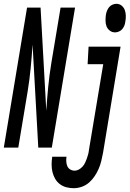

<svg xmlns="http://www.w3.org/2000/svg" viewBox="-61 -775 681 1008"><path d="M-41 0 81 -735H152L182 -194Q186 -256 192 -318Q198 -380 208 -441L257 -735H333L211 0H140L110 -541Q106 -479 100 -417Q94 -355 84 -294L35 0ZM543 -605Q527 -605 515 -614.5Q503 -624 498 -637.5Q493 -651 493 -667Q493 -683 495 -698Q497 -709 501 -719Q505 -729 512 -737.5Q519 -746 529.5 -750.5Q540 -755 550 -755Q566 -755 577.5 -745.5Q589 -736 594 -722.5Q599 -709 599.5 -693Q600 -677 597 -662Q596 -651 592 -641Q588 -631 581 -622.5Q574 -614 563.5 -609.5Q553 -605 543 -605ZM326 213Q306 213 287 208Q268 203 253 191.5Q238 180 228.5 163.5Q219 147 214.5 128.5Q210 110 210 89.5Q210 69 213 49Q213 49 213 48.5Q213 48 213 48H288Q288 48 288 48Q288 48 288 49Q286 61 287 74Q288 87 292.5 97.5Q297 108 307.5 114.5Q318 121 331 121Q342 121 353 115Q364 109 372.5 99.5Q381 90 386 79Q391 68 395 57Q399 46 402 34.5Q405 23 406 12L481 -438H399L404 -530H572L480 27Q476 48 471 69Q466 90 457.5 110Q449 130 436.5 149Q424 168 407 183Q390 198 368.5 205.5Q347 213 326 213Z"/></svg>

Font: Iosevka Curly SmBdEx
Style: Italic
Weight: 600
Width: 7
Italic angle: -9°
Monospace: yes
Designer: Belleve Invis
Foundry: Belleve Invis
Version: Version 11.1.0; ttfautohint (v1.8.3)